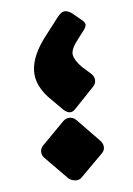

<svg xmlns="http://www.w3.org/2000/svg" viewBox="-44 -541 405 586"><g transform="rotate(-5 159.0 -247.5)"><path d="M183 -207Q174 -197 165 -197.5Q156 -198 146 -207L114 -239Q66 -284 67 -332.5Q68 -381 114 -439L154 -491Q165 -505 175 -506Q185 -507 198 -498L222 -478Q237 -467 236 -459Q235 -451 227 -441L210 -419Q186 -389 189 -371.5Q192 -354 214 -332L240 -309Q249 -301 250 -290Q251 -279 243 -270ZM184 3Q176 12 163.5 11Q151 10 142 2L77 -64Q67 -73 67 -85Q67 -97 77 -106L142 -172Q151 -181 162.5 -181Q174 -181 183 -172L247 -106Q258 -96 259 -84Q260 -72 250 -63Z"/></g></svg>

Font: Rubik
Style: Bold Italic
Weight: 700
Italic angle: -12°
Designer: Hubert and Fischer
Foundry: Hubert and Fischer
Version: Version 2.300;gftools[0.9.30]